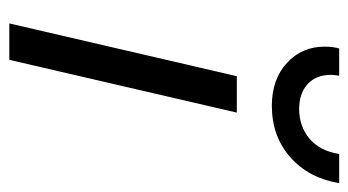

<svg xmlns="http://www.w3.org/2000/svg" viewBox="-192 -574 765 422"><g transform="rotate(90 191.0 -362.5)"><path d="M382 -725Q371 -658 325 -617.5Q279 -577 212 -577Q154 -577 118 -610Q82 -643 82 -693Q82 -710 86 -725H146Q144 -713 144 -707Q144 -674 164.5 -655.5Q185 -637 219 -637Q257 -637 284 -659.5Q311 -682 318 -725ZM227 -500 111 0H31L147 -500Z"/></g></svg>

Font: Elaine Sans
Style: Italic
Weight: 400
Italic angle: -13°
Designer: Wei Huang
Foundry: Wei Huang
Version: Version 2.001;December 24, 2019;FontCreator 12.0.0.2547 64-b